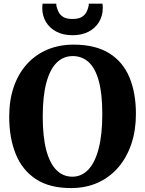

<svg xmlns="http://www.w3.org/2000/svg" viewBox="-20 -990 772 1022"><path d="M361.5 11Q245.5 12 172 -36Q98.5 -84 63.8 -170Q29 -256 29 -369Q29 -456.5 53.2 -527.2Q77.5 -598 122.8 -648.2Q168 -698.5 231.2 -725.5Q294.5 -752.5 373 -752.5Q488.5 -752 561.5 -706.5Q634.5 -661 669 -578.2Q703.5 -495.5 703.5 -383.5Q703.5 -296 679.2 -224Q655 -152 610 -99.5Q565 -47 502 -18.2Q439 10.5 361.5 11ZM365 -49.5Q414.5 -49.5 450.2 -87.2Q486 -125 505.2 -199.2Q524.5 -273.5 524.5 -382.5Q524.5 -490.5 506 -558.5Q487.5 -626.5 452.2 -659Q417 -691.5 367 -691.5Q317.5 -691.5 281.8 -656.5Q246 -621.5 226.8 -550Q207.5 -478.5 207.5 -369.5Q207.5 -262 226.2 -191.2Q245 -120.5 280.2 -85Q315.5 -49.5 365 -49.5ZM366 -802.5Q316.5 -802.5 280.2 -821.5Q244 -840.5 224.5 -873.2Q205 -906 205 -947Q205 -953.5 205.5 -959.2Q206 -965 206.5 -970.5H279.5Q279.5 -968 279.8 -964.5Q280 -961 280.5 -957.5Q284 -943 291.5 -927Q299 -911 316.2 -900Q333.5 -889 366 -889Q398.5 -889 415.8 -900Q433 -911 440.8 -926.8Q448.5 -942.5 451.5 -957.5Q452.5 -961 452.5 -964.5Q452.5 -968 452.5 -970.5H525.5Q526.5 -965 526.8 -959.5Q527 -954 527 -947Q527 -906.5 507.5 -873.5Q488 -840.5 451.8 -821.5Q415.5 -802.5 366 -802.5Z"/></svg>

Font: Merriweather 28pt ExtraBold
Style: Regular
Weight: 800
Version: Version 2.100